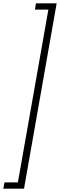

<svg xmlns="http://www.w3.org/2000/svg" viewBox="-27 -954 362 1159"><path d="M315 -934H190L184 -896H265L81 147H0L-7 185H118Z"/></svg>

Font: Momo Neue ExtLt
Style: Italic
Weight: 200
Italic angle: -10°
Designer: Ninad Kale (Devanagari), Jonny Pinhorn (Latin)
Foundry: Indian Type Foundry
Version: 4.004